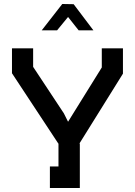

<svg xmlns="http://www.w3.org/2000/svg" viewBox="-20 -942 676 962"><path d="M300 -374 321 -332 490 -604V-700H596V-573L378 -223H380V0H230V-108H273V-223H272L40 -575V-700H146V-607ZM292 -922 349 -921 448 -790H374L321 -857L266 -790H189Z"/></svg>

Font: Turret Road ExtraBold
Style: Regular
Weight: 800
Designer: Noponies
Foundry: Noponies
Version: Version 1.001; ttfautohint (v1.8)